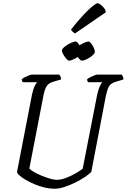

<svg xmlns="http://www.w3.org/2000/svg" viewBox="-20 -1164 781 1184"><path d="M316 0Q287 0 255.5 -7.5Q224 -15 194 -27.5Q164 -40 140 -54Q116 -68 101 -81Q86 -94 85 -104L177 -579Q184 -613 193.5 -632.5Q203 -652 209 -657H121Q120 -659 117 -663.5Q114 -668 114 -675Q120 -681 132.5 -687.5Q145 -694 158 -699Q171 -704 177 -704H345Q348 -701 352.5 -693.5Q357 -686 356 -674L312 -661Q282 -653 269 -634.5Q256 -616 248 -575L161 -125Q168 -116 188.5 -104Q209 -92 235.5 -81Q262 -70 287.5 -62.5Q313 -55 331 -55Q356 -55 388.5 -67.5Q421 -80 449 -96.5Q477 -113 490 -124L579 -579Q587 -615 596 -633.5Q605 -652 611 -657H523Q522 -659 519.5 -663.5Q517 -668 517 -675Q524 -682 537 -688Q550 -694 562 -699Q574 -704 579 -704H731Q733 -700 737 -693.5Q741 -687 741 -674L695 -660Q677 -655 665 -646Q653 -637 646 -619Q639 -601 632 -568L543 -104Q530 -90 503 -72Q476 -54 442.5 -37.5Q409 -21 376 -10.5Q343 0 316 0ZM407 -790Q399 -790 389 -801.5Q379 -813 370.5 -828Q362 -843 362 -853Q362 -861 372.5 -870.5Q383 -880 397 -888.5Q411 -897 424.5 -902.5Q438 -908 445 -908Q454 -908 463 -896Q472 -884 478.5 -869Q485 -854 485 -844Q485 -837 476 -827.5Q467 -818 454 -809.5Q441 -801 427.5 -795.5Q414 -790 407 -790ZM486 -790Q478 -790 468 -801.5Q458 -813 450.5 -828Q443 -843 443 -853Q443 -861 453 -870.5Q463 -880 477 -888.5Q491 -897 504.5 -902.5Q518 -908 525 -908Q533 -908 542.5 -896Q552 -884 558.5 -869Q565 -854 565 -844Q565 -837 556 -827.5Q547 -818 533.5 -809.5Q520 -801 507 -795.5Q494 -790 486 -790ZM443 -958Q436 -961 427.5 -969Q419 -977 418 -982Q456 -1030 489.5 -1066.5Q523 -1103 548 -1123.5Q573 -1144 582 -1144Q589 -1144 600.5 -1135.5Q612 -1127 622 -1114Q632 -1101 632 -1088Z"/></svg>

Font: Texturina 12pt ExtraLight
Style: Italic
Weight: 250
Italic angle: -11°
Designer: Guillermo Torres Carreño
Foundry: Omnibus-Type
Version: Version 1.002